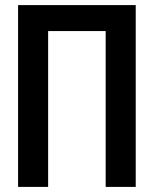

<svg xmlns="http://www.w3.org/2000/svg" viewBox="-20 -734 603 754"><path d="M51 0V-714H513V0H395V-612H169V0Z"/></svg>

Font: Noto Sans Mono SemiCondensed SemiBold
Style: Regular
Weight: 600
Width: 4
Designer: Monotype Design Team
Foundry: Monotype Imaging Inc.
Version: Version 2.014; ttfautohint (v1.8.4.7-5d5b)